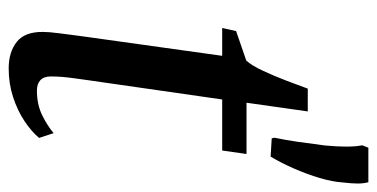

<svg xmlns="http://www.w3.org/2000/svg" viewBox="-233 -625 868 442"><g transform="rotate(90 201.0 -404.0)"><path d="M165 -175.5Q162 -154.5 160 -139.5Q158 -124.5 157 -112.2Q156 -100 156 -87Q156 -71 164.5 -63Q173 -55 188.5 -55Q220.5 -55 245 -67Q269.5 -79 286.5 -93.5L297.5 -60Q283 -42.5 258.5 -26.2Q234 -10 203.2 0Q172.5 10 137.5 10Q100 10 76.5 -8.5Q53 -27 53.5 -69Q53.5 -75.5 54.2 -84.5Q55 -93.5 56.5 -105.5Q58 -117.5 60 -132.8Q62 -148 64.5 -166.5L108.5 -481.5H44.5L51.5 -513.5L119.5 -537Q130.5 -549 142.5 -574.5Q154.5 -600 165.5 -628.8Q176.5 -657.5 184 -678.5H236.5L216.5 -537.5H334.5L326.5 -481.5H209ZM340.5 -593 298.5 -595.5 297 -601.5Q302.5 -628 306.8 -657.8Q311 -687.5 315 -719Q317.5 -746 317.5 -767.5Q317.5 -789 314.5 -804L320 -818H399.5Q402.5 -806.5 402.5 -793.5Q402.5 -780.5 400 -759Q398.5 -735.5 389.8 -706Q381 -676.5 368 -646.8Q355 -617 340.5 -593Z"/></g></svg>

Font: Merriweather 60pt
Style: Italic
Weight: 400
Italic angle: -7.8°
Version: Version 2.101